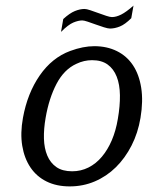

<svg xmlns="http://www.w3.org/2000/svg" viewBox="-20 -659 535 686"><path d="M449 -594Q427 -572 408.5 -564.5Q390 -557 373 -557Q366 -557 351.5 -561.5Q337 -566 322 -571.5Q307 -577 293.5 -581.5Q280 -586 274 -586Q260 -586 242 -578.5Q224 -571 198 -545L206 -591Q229 -612 247.5 -619.5Q266 -627 282 -627Q289 -627 302.5 -622.5Q316 -618 331 -612.5Q346 -607 359.5 -602.5Q373 -598 380 -598Q395 -598 413 -607Q431 -616 457 -639ZM482 -238Q473 -184 450 -139Q427 -94 394 -61.5Q361 -29 319 -11Q277 7 229 7Q182 7 146.5 -10.5Q111 -28 89 -60.5Q67 -93 59.5 -138Q52 -183 62 -238Q78 -326 122 -389.5Q166 -453 231 -477Q277 -494 317 -494Q362 -494 397.5 -476.5Q433 -459 455 -426Q477 -393 484.5 -345.5Q492 -298 482 -238ZM401 -234Q409 -280 408.5 -318.5Q408 -357 397 -385Q386 -413 364.5 -428.5Q343 -444 309 -444Q280 -444 253 -431Q209 -411 182 -359.5Q155 -308 143 -238Q136 -198 137 -163.5Q138 -129 149 -103Q160 -77 181.5 -62Q203 -47 238 -47Q269 -47 296 -60.5Q323 -74 344 -99Q365 -124 379.5 -158Q394 -192 401 -234Z"/></svg>

Font: Jura
Style: Italic
Weight: 400
Designer: Ed Merritt
Foundry: Ten by Twenty
Version: Version 1.007